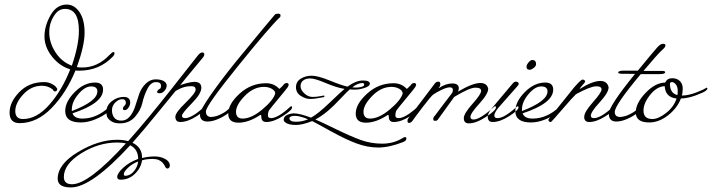

<svg xmlns="http://www.w3.org/2000/svg" viewBox="-20 -532 3123 842"><path d="M295 -244Q326 -334 326 -398Q326 -493 265 -493Q239 -493 222 -470Q196 -435 196 -390Q196 -345 223 -303Q250 -261 295 -244ZM173 -172Q191 -172 205.5 -165Q220 -158 226 -150L231 -143Q231 -131 221 -131Q215 -131 212 -139Q191 -156 164 -156Q117 -156 82 -118Q47 -80 47 -45Q47 -10 81 -10Q141 -10 196.5 -73Q252 -136 288 -228Q241 -242 208 -284Q175 -326 175 -372Q175 -418 201.5 -465Q228 -512 273 -512Q306 -512 328.5 -479Q351 -446 351 -389Q351 -332 317 -238Q325 -236 341 -236Q408 -236 460 -291Q473 -304 477.5 -304Q482 -304 482 -297.5Q482 -291 474 -283Q415 -222 327 -222Q316 -222 311 -223Q271 -125 206.5 -58.5Q142 8 66 8Q22 8 22 -38Q22 -84 64.5 -128Q107 -172 173 -172Z M295 -52V-45Q407 -88 407 -131Q407 -153 379.5 -153Q352 -153 323.5 -119Q295 -85 295 -52ZM432 -139Q432 -79 298 -35Q306 -12 342 -12Q403 -12 458 -62Q461 -66 464.5 -66Q468 -66 468 -59.5Q468 -53 450 -38Q432 -23 399 -9Q366 5 334 5Q266 5 266 -45Q266 -86 307.5 -128Q349 -170 397 -170Q432 -170 432 -139Z M446 -39Q446 -69 470 -88Q494 -107 522.5 -107Q551 -107 551 -82Q551 -71 543.5 -60Q536 -49 527.5 -49Q519 -49 519 -55.5Q519 -62 525.5 -68Q532 -74 532 -80Q532 -97 516 -97Q500 -97 485.5 -82.5Q471 -68 471 -48.5Q471 -29 481 -16Q491 -3 512.5 -3Q534 -3 549.5 -21.5Q565 -40 573 -66.5Q581 -93 590.5 -120Q600 -147 619.5 -165.5Q639 -184 662 -184Q685 -184 698 -176.5Q711 -169 711 -157Q711 -145 701.5 -134Q692 -123 681 -123Q670 -123 669 -128Q669 -136 680 -142Q686 -144 686 -156Q686 -172 664 -172Q642 -172 627 -143.5Q612 -115 604.5 -81.5Q597 -48 572 -19.5Q547 9 505 9Q479 9 464 -3Q449 -15 448 -27Z M529 239Q550 239 566.5 220Q583 201 586 176Q558 187 540.5 204.5Q523 222 523 230.5Q523 239 529 239ZM494 93Q412 93 336 140.5Q260 188 260 244Q260 276 296 276Q369 276 532 97Q517 93 494 93ZM792 -14Q821 -14 874 -62Q877 -66 880.5 -66Q884 -66 884 -61Q884 -49 843.5 -23Q803 3 771 3Q749 3 749 -20Q749 -38 793.5 -81Q838 -124 838 -139Q838 -154 820 -154Q789 -155 759 -138L750 -133Q742 -124 675.5 -42Q609 40 561 94Q603 114 603 159V161Q631 154 658 154Q685 154 705 165.5Q725 177 725 194Q725 197 722.5 202Q720 207 714 207Q708 207 704.5 199Q701 191 695 184Q679 165 651 165Q623 165 603 171Q598 205 571.5 230.5Q545 256 509 256Q494 256 494 244Q494 228 520.5 203.5Q547 179 586 165Q586 123 551 105Q381 290 291 290Q233 290 233 252Q233 188 322.5 134.5Q412 81 493 81Q521 81 542 87Q625 -6 730.5 -140Q836 -274 847 -288Q858 -302 867 -302Q876 -302 876 -293Q876 -288 871 -281Q770 -160 770 -157Q774 -161 797 -167Q820 -173 832 -173Q863 -173 863 -147Q863 -121 820.5 -78Q778 -35 778 -24.5Q778 -14 792 -14Z M1210 -466V-463Q1210 -457 1205 -454Q1161 -412 1022 -240Q883 -68 883 -43.5Q883 -19 907 -19Q915 -19 933 -24Q965 -37 980 -51.5Q995 -66 998.5 -66Q1002 -66 1002 -60Q1002 -54 984 -38.5Q966 -23 939 -11Q912 1 890 1Q857 1 857 -30Q857 -49 906 -118.5Q955 -188 1010.5 -256.5Q1066 -325 1124 -394.5Q1182 -464 1185.5 -468Q1189 -472 1199.5 -472Q1210 -472 1210 -466Z M1044 -12Q1083 -12 1131 -52.5Q1179 -93 1187 -122Q1187 -134 1172 -142.5Q1157 -151 1138 -151Q1092 -151 1053.5 -111.5Q1015 -72 1015 -42Q1015 -12 1044 -12ZM1147 -167Q1182 -167 1205 -142Q1206 -142 1221 -157Q1228 -168 1237 -168Q1246 -168 1246 -159L1242 -150Q1239 -145 1202.5 -101Q1166 -57 1160.5 -49Q1155 -41 1155 -25Q1155 -14 1169 -14Q1198 -14 1251 -62Q1254 -66 1257.5 -66Q1261 -66 1261 -61Q1261 -49 1220.5 -23Q1180 3 1148 3Q1126 3 1126 -20Q1126 -28 1123.5 -28Q1121 -28 1120 -27Q1070 6 1025.5 6Q981 6 981 -34Q981 -76 1031 -121.5Q1081 -167 1147 -167Z M1547 -148Q1577 -151 1577 -159.5Q1577 -168 1570 -168Q1549 -168 1525 -149Q1532 -148 1547 -148ZM1331 -9Q1294 -24 1273.5 -24Q1253 -24 1249 -15Q1249 2 1277.5 2Q1306 2 1331 -9ZM1743 75Q1752 69 1757 69Q1762 69 1762 77Q1762 85 1748 91Q1686 115 1639 115Q1592 115 1543.5 97Q1495 79 1431 43.5Q1367 8 1349 -1Q1306 16 1279 16Q1252 16 1238 9Q1224 2 1224 -7Q1224 -30 1267 -35Q1294 -35 1344 -16Q1375 -33 1426 -82Q1477 -131 1491 -142Q1455 -148 1408 -168Q1361 -188 1341 -188Q1321 -188 1309.5 -179Q1298 -170 1298 -154Q1298 -138 1314.5 -122.5Q1331 -107 1350.5 -107Q1370 -107 1383 -110Q1396 -113 1399.5 -113Q1403 -113 1403 -110.5Q1403 -108 1400 -106Q1360 -98 1340 -98Q1320 -98 1299 -111.5Q1278 -125 1278 -149.5Q1278 -174 1299 -187Q1320 -200 1347 -200Q1374 -200 1425.5 -179Q1477 -158 1504 -152Q1541 -179 1571.5 -179Q1602 -179 1602 -165Q1602 -154 1579 -146.5Q1556 -139 1539 -139Q1522 -139 1514 -140Q1501 -129 1474 -100Q1412 -33 1363 -8Q1387 2 1451.5 33.5Q1516 65 1561 81.5Q1606 98 1655.5 98Q1705 98 1743 75Z M1603 -12Q1642 -12 1690 -52.5Q1738 -93 1746 -122Q1746 -134 1731 -142.5Q1716 -151 1697 -151Q1651 -151 1612.5 -111.5Q1574 -72 1574 -42Q1574 -12 1603 -12ZM1706 -167Q1741 -167 1764 -142Q1765 -142 1780 -157Q1787 -168 1796 -168Q1805 -168 1805 -159L1801 -150Q1798 -145 1761.5 -101Q1725 -57 1719.5 -49Q1714 -41 1714 -25Q1714 -14 1728 -14Q1757 -14 1810 -62Q1813 -66 1816.5 -66Q1820 -66 1820 -61Q1820 -49 1779.5 -23Q1739 3 1707 3Q1685 3 1685 -20Q1685 -28 1682.5 -28Q1680 -28 1679 -27Q1629 6 1584.5 6Q1540 6 1540 -34Q1540 -76 1590 -121.5Q1640 -167 1706 -167Z M2043 -19Q2043 -8 2057 -8Q2085 -8 2145 -62Q2148 -66 2151.5 -66Q2155 -66 2155 -61Q2155 -48 2111.5 -19.5Q2068 9 2036 9Q2014 9 2014 -14Q2014 -34 2052 -76.5Q2090 -119 2090 -133.5Q2090 -148 2064 -147.5Q2038 -147 1972 -107Q1903 -11 1899.5 -6.5Q1896 -2 1888 -2Q1880 -2 1880 -10Q1880 -18 1889 -27Q1902 -45 1914 -60.5Q1926 -76 1933 -85.5Q1940 -95 1946.5 -103Q1953 -111 1956 -115.5Q1959 -120 1961.5 -123Q1964 -126 1964.5 -128.5Q1965 -131 1965.5 -133Q1966 -135 1966 -138Q1966 -149 1952.5 -149Q1939 -149 1914.5 -137Q1890 -125 1880 -117.5Q1870 -110 1834.5 -63.5Q1799 -17 1788 -1Q1781 7 1774 7Q1767 7 1767 -1Q1767 -9 1770 -12.5Q1773 -16 1781.5 -27Q1790 -38 1802.5 -54.5Q1815 -71 1822 -80Q1829 -89 1887 -166Q1893 -174 1902 -174Q1911 -174 1911 -164Q1911 -154 1904 -147L1905 -146Q1935 -166 1963.5 -166Q1992 -166 1992 -145Q1992 -136 1988 -130Q2053 -168 2086 -168Q2101 -168 2109.5 -162Q2118 -156 2121 -143Q2121 -120 2082 -77.5Q2043 -35 2043 -19Z M2303 -226Q2289 -226 2289 -239Q2289 -248 2298 -258.5Q2307 -269 2314.5 -269Q2322 -269 2326.5 -264.5Q2331 -260 2331 -251Q2331 -242 2320.5 -234Q2310 -226 2303 -226ZM2148 -25Q2148 -41 2174 -69L2249 -154Q2255 -160 2255 -164Q2255 -168 2251.5 -171Q2248 -174 2242.5 -174Q2237 -174 2233 -170.5Q2229 -167 2217.5 -153Q2206 -139 2186 -115.5Q2166 -92 2159.5 -84Q2153 -76 2145 -66.5Q2137 -57 2132 -51Q2119 -33 2119 -20Q2119 3 2141 3Q2173 3 2213.5 -23Q2254 -49 2254 -61Q2254 -66 2250.5 -66Q2247 -66 2244 -62Q2191 -14 2162 -14Q2148 -14 2148 -25Z M2269 -52V-45Q2381 -88 2381 -131Q2381 -153 2353.5 -153Q2326 -153 2297.5 -119Q2269 -85 2269 -52ZM2406 -139Q2406 -79 2272 -35Q2280 -12 2316 -12Q2377 -12 2432 -62Q2435 -66 2438.5 -66Q2442 -66 2442 -59.5Q2442 -53 2424 -38Q2406 -23 2373 -9Q2340 5 2308 5Q2240 5 2240 -45Q2240 -86 2281.5 -128Q2323 -170 2371 -170Q2406 -170 2406 -139Z M2649 -149Q2649 -126 2610 -83.5Q2571 -41 2571 -25Q2571 -14 2585 -14Q2614 -14 2667 -62Q2670 -66 2673.5 -66Q2677 -66 2677 -61Q2677 -49 2636.5 -23Q2596 3 2564 3Q2542 3 2542 -19Q2542 -41 2580 -83.5Q2618 -126 2618 -140Q2618 -154 2593.5 -153.5Q2569 -153 2506 -119Q2492 -106 2445.5 -52Q2399 2 2396 3Q2385 3 2385 -7Q2386 -10 2399.5 -27Q2413 -44 2417 -48L2498 -149Q2528 -183 2534 -183Q2546 -183 2546 -173Q2543 -168 2534 -158Q2525 -148 2521 -141Q2578 -177 2613 -177Q2628 -177 2637 -170Q2646 -163 2649 -149Z M2898 -334V-331Q2898 -325 2881.5 -310.5Q2865 -296 2802 -221H2885Q2897 -221 2897 -215Q2897 -207 2873 -207H2790Q2676 -71 2676 -41Q2676 -19 2700 -19Q2708 -19 2726 -24Q2758 -37 2773 -51.5Q2788 -66 2791.5 -66Q2795 -66 2795 -60Q2795 -54 2777 -38.5Q2759 -23 2732 -11Q2705 1 2683 1Q2650 1 2650 -33Q2650 -67 2765 -208Q2722 -208 2706.5 -208.5Q2691 -209 2691 -214.5Q2691 -220 2708 -222H2777Q2851 -312 2864 -326Q2877 -340 2887.5 -340Q2898 -340 2898 -334Z M2918 -164Q2918 -123 2951 -115Q2952 -120 2952 -135.5Q2952 -151 2944 -161.5Q2936 -172 2927 -172Q2918 -172 2918 -164ZM2947 -100Q2898 -105 2895 -154Q2861 -153 2831.5 -116.5Q2802 -80 2802 -47Q2802 -10 2841 -10Q2867 -10 2901 -36.5Q2935 -63 2947 -100ZM2768 -39Q2768 -79 2810.5 -124Q2853 -169 2897 -170Q2906 -189 2927.5 -189Q2949 -189 2961.5 -176.5Q2974 -164 2974 -144.5Q2974 -125 2970 -113Q2999 -113 3035 -127Q3071 -141 3078 -148L3083 -143Q3083 -141 3075 -134Q3067 -127 3032 -114Q2997 -101 2966 -100Q2950 -58 2910 -26.5Q2870 5 2827 5Q2768 5 2768 -39Z"/></svg>

Font: Miss Fajardose
Style: Regular
Weight: 400
Version: Version 1.000